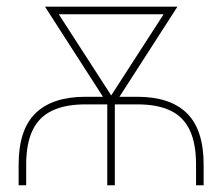

<svg xmlns="http://www.w3.org/2000/svg" viewBox="-20 -549 659 569"><path d="M35.2 0V-61Q35.2 -164.6 85.2 -213.4Q135.3 -262.2 233.4 -262.2H386.7Q484.4 -262.2 533.9 -213.4Q583.5 -164.6 583.5 -61V0H561V-61Q561 -124 542.2 -163.6Q523.4 -203.1 484.9 -221.4Q446.3 -239.7 386.7 -239.7H233.4Q174.3 -239.7 135.3 -221.4Q96.2 -203.1 76.9 -163.6Q57.6 -124 57.6 -61V0ZM297.9 0V-262.2H320.3V0ZM302.7 -234.9 113.3 -529.3H139.6L320.3 -249.5L307.6 -234.9ZM311.5 -234.9 298.8 -249.5 479.5 -529.3H505.9L316.4 -234.9ZM132.8 -506.8V-529.3H483.4V-506.8Z"/></svg>

Font: Inter 24pt Thin
Style: Regular
Weight: 250
Designer: Rasmus Andersson
Foundry: rsms
Version: Version 4.001;git-66647c0bb